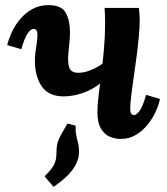

<svg xmlns="http://www.w3.org/2000/svg" viewBox="-20 -531 650 749"><path d="M189 198 154 157Q185 126 192.5 108Q200 90 200 71Q200 57 201 46.5Q202 36 205 24Q209 11 218.5 -6Q228 -23 243 -49L275 -41Q275 -36 275 -27.5Q275 -19 276.5 -9Q278 1 280 9Q291 44 287.5 74Q284 104 261 134Q238 164 189 198ZM228 -155Q163 -155 136.5 -204Q110 -253 118 -326Q124 -363 125.5 -383Q127 -403 123.5 -410.5Q120 -418 111 -418Q100 -418 88 -401Q76 -384 63 -339L8 -355Q13 -376 25 -403Q37 -430 57 -454.5Q77 -479 105 -495Q133 -511 170 -511Q220 -511 236.5 -481Q253 -451 253 -405Q253 -387 251 -367Q249 -347 247 -326Q243 -286 250.5 -266.5Q258 -247 286 -247Q309 -247 335.5 -258Q362 -269 382.5 -284.5Q403 -300 405 -313L396 -227Q359 -191 315.5 -173Q272 -155 228 -155ZM450 11Q430 11 409 2.5Q388 -6 374 -29Q360 -52 360 -95Q360 -120 364.5 -157.5Q369 -195 375 -241.5Q381 -288 385.5 -339Q390 -390 390 -442Q390 -456 389.5 -471Q389 -486 388 -500H522Q524 -479 524.5 -470.5Q525 -462 525 -452Q525 -426 521.5 -388Q518 -350 512.5 -308Q507 -266 501 -225.5Q495 -185 491.5 -154Q488 -123 488 -108Q488 -92 492.5 -87Q497 -82 502 -82Q513 -82 525 -99Q537 -116 550 -161L604 -145Q600 -124 588 -97Q576 -70 556.5 -45.5Q537 -21 510.5 -5Q484 11 450 11Z"/></svg>

Font: Lora Italic
Style: Italic
Weight: 400
Italic angle: -3°
Designer: Olga Karpushina, Alexei Vanyashin (Cyrillic)
Foundry: Cyreal
Version: Version 2.210; ttfautohint (v1.8.1.43-b0c9)